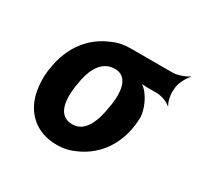

<svg xmlns="http://www.w3.org/2000/svg" viewBox="-126 -701 881 857"><g transform="rotate(30 314.0 -272.0)"><path d="M590 -464 591 -478C594 -502 614 -539 628 -552L626 -554C611 -542 572 -528 548 -528H332C298 -528 268 -522 240 -509C148 -472 81 -390 64 -269L62 -259C57 -220 59 -185 65 -152C83 -58 151 10 260 10C293 10 322 4 350 -9C437 -45 504 -123 520 -239L521 -249C523 -266 524 -282 522 -297C515 -337 498 -371 475 -398C466 -407 452 -420 444 -424L442 -420C450 -416 468 -414 482 -414H533C557 -414 592 -400 603 -388L605 -390C595 -403 587 -440 590 -464ZM317 -414C382 -414 394 -346 383 -269L381 -259C370 -180 342 -104 275 -104C204 -104 191 -175 203 -259L205 -269C216 -349 249 -414 317 -414Z"/></g></svg>

Font: Asimov
Style: EdgeNarIt
Weight: 500
Designer: Google
Version: Version 2.000980: 2014